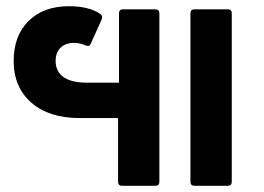

<svg xmlns="http://www.w3.org/2000/svg" viewBox="-20 -598 851 618"><path d="M480 -568Q493 -568 493 -555V-13Q493 0 480 0H373Q360 0 360 -13V-218H236Q138 -218 81 -267.5Q24 -317 24 -402Q24 -483 72 -530.5Q120 -578 202 -578Q266 -578 303 -553Q312 -547 307 -535L272 -457Q269 -450 263 -450L255 -452Q236 -460 219 -460Q191 -460 175 -444.5Q159 -429 159 -402Q159 -368 184.5 -350Q210 -332 258 -332H363V-555Q363 -568 376 -568ZM713 -568Q726 -568 726 -555V-13Q726 0 713 0H606Q593 0 593 -13V-555Q593 -568 606 -568Z"/></svg>

Font: LINE Seed Sans TH App
Style: Bold
Weight: 700
Designer: Dalton Maag Ltd | Thai characters by Cadson Demak Co.,Ltd.
Foundry: Dalton Maag Ltd
Version: Version 1.003